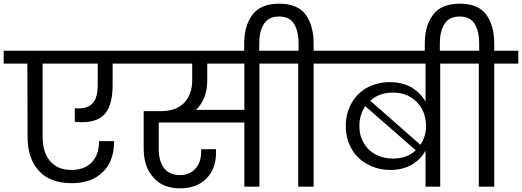

<svg xmlns="http://www.w3.org/2000/svg" viewBox="-47 -1016 2841 1045"><path d="M360 -427C360 -427 360 -353 360 -353C360 -353 360 -353 360 -353C369 -352 383 -351 400 -351C400 -351 400 -351 400 -351C459 -351 502 -368 528 -401C553 -434 566 -485 566 -554C566 -554 566 -670 566 -670C566 -670 678 -670 678 -670C678 -670 678 -740 678 -740C678 -740 -27 -740 -27 -740C-27 -740 -27 -670 -27 -670C-27 -670 102 -670 102 -670C102 -670 103 -273 103 -273C103 -273 103 -273 103 -273C103 -194 123 -132 164 -87C204 -42 264 -19 344 -19C344 -19 344 -19 344 -19C415 -19 472 -39 513 -80C554 -120 574 -176 574 -248C574 -248 492 -248 492 -248C492 -248 492 -248 492 -248C492 -199 479 -160 453 -133C426 -105 389 -91 342 -91C342 -91 342 -91 342 -91C291 -91 253 -107 226 -139C199 -170 185 -214 185 -271C185 -271 185 -670 185 -670C185 -670 485 -670 485 -670C485 -670 485 -556 485 -556C485 -556 485 -556 485 -556C485 -511 477 -479 461 -458C444 -437 418 -426 381 -426C381 -426 381 -426 381 -426C372 -426 365 -426 360 -427Z M1498 -740C1498 -740 625 -740 625 -740C625 -740 625 -670 625 -670C625 -670 999 -670 999 -670C999 -670 999 -579 999 -579C999 -579 999 -579 999 -579C999 -527 984 -486 955 -456C926 -426 883 -411 827 -411C827 -411 735 -411 735 -411C735 -411 735 -207 735 -207C735 -207 735 -207 735 -207C735 -142 752 -90 787 -51C821 -11 870 9 934 9C934 9 934 9 934 9C994 9 1042 -9 1077 -45C1112 -80 1129 -128 1129 -188C1129 -188 1129 -188 1129 -188C1129 -194 1129 -199 1128 -204C1128 -204 1048 -204 1048 -204C1048 -204 1048 -192 1048 -192C1048 -192 1048 -192 1048 -192C1048 -153 1038 -122 1017 -99C996 -75 968 -63 933 -63C933 -63 933 -63 933 -63C894 -63 865 -76 846 -101C827 -126 817 -160 817 -203C817 -203 817 -349 817 -349C817 -349 1283 -349 1283 -349C1283 -349 1283 0 1283 0C1283 0 1365 0 1365 0C1365 0 1365 -670 1365 -670C1365 -670 1498 -670 1498 -670C1498 -670 1498 -740 1498 -740ZM1283 -418C1283 -418 1020 -418 1020 -418C1020 -418 1020 -418 1020 -418C1039 -436 1054 -459 1065 -486C1076 -513 1081 -544 1081 -579C1081 -579 1081 -670 1081 -670C1081 -670 1283 -670 1283 -670C1283 -670 1283 -418 1283 -418Z M1660 -740C1660 -740 1660 -778 1660 -778C1660 -778 1660 -778 1660 -778C1660 -845 1645 -898 1616 -937C1587 -976 1539 -996 1472 -996C1472 -996 1472 -996 1472 -996C1406 -996 1358 -976 1328 -937C1297 -897 1282 -844 1282 -778C1282 -778 1282 -720 1282 -720C1282 -720 1364 -720 1364 -720C1364 -720 1364 -782 1364 -782C1364 -782 1364 -782 1364 -782C1364 -823 1372 -858 1389 -885C1405 -912 1433 -926 1472 -926C1472 -926 1472 -926 1472 -926C1511 -926 1538 -912 1554 -885C1570 -858 1578 -823 1578 -782C1578 -782 1578 -740 1578 -740C1578 -740 1444 -740 1444 -740C1444 -740 1444 -670 1444 -670C1444 -670 1576 -670 1576 -670C1576 -670 1576 0 1576 0C1576 0 1660 0 1660 0C1660 0 1660 -670 1660 -670C1660 -670 1791 -670 1791 -670C1791 -670 1791 -740 1791 -740C1791 -740 1660 -740 1660 -740Z M1738 -740C1738 -740 1738 -670 1738 -670C1738 -670 2269 -670 2269 -670C2269 -670 2269 -463 2269 -463C2269 -463 2269 -463 2269 -463C2251 -494 2226 -520 2193 -540C2160 -559 2120 -569 2075 -569C2075 -569 2075 -569 2075 -569C2030 -569 1990 -559 1953 -540C1916 -520 1888 -492 1867 -456C1846 -419 1835 -377 1835 -330C1835 -330 1835 -330 1835 -330C1835 -283 1846 -241 1867 -205C1888 -168 1918 -140 1955 -121C1992 -101 2033 -91 2078 -91C2078 -91 2078 -91 2078 -91C2123 -91 2162 -101 2195 -120C2228 -139 2252 -165 2269 -196C2269 -196 2269 0 2269 0C2269 0 2349 0 2349 0C2349 0 2349 -670 2349 -670C2349 -670 2480 -670 2480 -670C2480 -670 2480 -740 2480 -740C2480 -740 1738 -740 1738 -740ZM2091 -512C2091 -512 2091 -512 2091 -512C2130 -512 2163 -503 2190 -486C2217 -469 2238 -446 2252 -419C2265 -391 2272 -362 2272 -332C2272 -332 2272 -332 2272 -332C2272 -293 2262 -259 2241 -228C2241 -228 1968 -468 1968 -468C1968 -468 1968 -468 1968 -468C2001 -497 2042 -512 2091 -512ZM1909 -330C1909 -330 1909 -330 1909 -330C1909 -371 1920 -407 1941 -438C1941 -438 2216 -198 2216 -198C2216 -198 2216 -198 2216 -198C2184 -168 2143 -153 2093 -153C2093 -153 2093 -153 2093 -153C2059 -153 2028 -160 2000 -174C1972 -188 1950 -209 1934 -236C1917 -263 1909 -294 1909 -330Z M2643 -740C2643 -740 2643 -778 2643 -778C2643 -778 2643 -778 2643 -778C2643 -845 2628 -898 2599 -937C2570 -976 2522 -996 2455 -996C2455 -996 2455 -996 2455 -996C2389 -996 2341 -976 2311 -937C2280 -897 2265 -844 2265 -778C2265 -778 2265 -720 2265 -720C2265 -720 2347 -720 2347 -720C2347 -720 2347 -782 2347 -782C2347 -782 2347 -782 2347 -782C2347 -823 2355 -858 2372 -885C2388 -912 2416 -926 2455 -926C2455 -926 2455 -926 2455 -926C2494 -926 2521 -912 2537 -885C2553 -858 2561 -823 2561 -782C2561 -782 2561 -740 2561 -740C2561 -740 2427 -740 2427 -740C2427 -740 2427 -670 2427 -670C2427 -670 2559 -670 2559 -670C2559 -670 2559 0 2559 0C2559 0 2643 0 2643 0C2643 0 2643 -670 2643 -670C2643 -670 2774 -670 2774 -670C2774 -670 2774 -740 2774 -740C2774 -740 2643 -740 2643 -740Z"/></svg>

Font: Girnar Poppins
Style: Regular
Weight: 500
Designer: Ninad Kale (Devanagari), Jonny Pinhorn (Latin)
Foundry: Indian Type Foundry
Version: ""